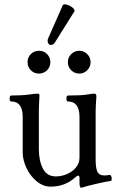

<svg xmlns="http://www.w3.org/2000/svg" viewBox="-20 -852 546 888"><path d="M347.7 -5.9V-27.8Q347.7 -39.6 342.3 -39.6Q336.9 -39.6 328.6 -32.2Q280.8 11.2 214.4 11.2Q179.7 11.2 149.9 -13.2Q120.1 -37.6 102.5 -74.7Q85 -111.8 85 -147V-311Q85 -382.8 30.8 -382.8Q27.8 -382.8 26.1 -386.7Q24.4 -390.6 24.4 -396.5Q24.4 -402.3 26.1 -406.2Q27.8 -410.2 30.8 -410.2Q81.1 -410.2 112.8 -414.6Q144 -418.9 153.3 -418.9Q162.6 -418.9 162.6 -411.1Q159.7 -360.8 159.7 -337.9V-163.1Q159.7 -108.4 178.5 -72.3Q197.3 -36.1 238.3 -36.1Q265.6 -36.1 291 -47.4Q316.4 -58.6 332 -78.4Q347.7 -98.1 347.7 -123V-311Q347.7 -382.8 293.5 -382.8Q290.5 -382.8 288.8 -386.7Q287.1 -390.6 287.1 -396.5Q287.1 -402.3 288.8 -406.2Q290.5 -410.2 293.5 -410.2Q357.4 -410.2 381.8 -414.6Q406.2 -418.9 416 -418.9Q425.8 -418.9 425.8 -405.8Q422.4 -356.4 422.4 -337.9V-110.8Q422.4 -74.2 430.7 -57.4Q439 -40.5 462.4 -40.5Q472.2 -40.5 487.8 -43Q491.7 -43.5 494.1 -37.8Q496.6 -32.2 496.6 -25.4Q496.6 -21 495.6 -18.1Q494.6 -15.1 492.7 -15.1Q473.6 -13.2 426.3 -2Q381.3 8.3 360.8 15.1Q356.9 16.1 355.5 16.1Q347.7 16.1 347.7 -5.9ZM107.4 -564.5Q107.4 -586.9 122.8 -602.1Q138.2 -617.2 160.2 -617.2Q182.6 -617.2 197.8 -601.8Q212.9 -586.4 212.9 -564.5Q212.9 -542 197.5 -526.9Q182.1 -511.7 160.2 -511.7Q137.7 -511.7 122.6 -527.1Q107.4 -542.5 107.4 -564.5ZM293.9 -564.5Q293.9 -586.4 309.3 -601.8Q324.7 -617.2 346.7 -617.2Q368.2 -617.2 383.5 -601.8Q398.9 -586.4 398.9 -564.5Q398.9 -542.5 383.5 -527.1Q368.2 -511.7 346.7 -511.7Q324.7 -511.7 309.3 -527.1Q293.9 -542.5 293.9 -564.5ZM234.9 -657.2Q226.6 -644 215.8 -644Q209 -644 204.6 -649.4Q200.2 -654.8 200.2 -662.6Q200.2 -668.9 202.6 -674.3L270 -827.1Q272 -832 279.8 -832Q288.6 -832 300.8 -826.2Q313 -820.3 320.1 -812.5Q327.1 -804.7 323.7 -798.8Z"/></svg>

Font: JuniusX
Style: Regular
Weight: 400
Designer: Peter S. Baker
Foundry: Briery Creek Software
Version: Version 1.004